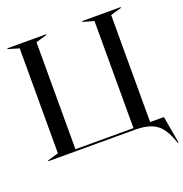

<svg xmlns="http://www.w3.org/2000/svg" viewBox="-151 -845 1084 1138"><g transform="rotate(-20 391.0 -276.0)"><path d="M19 -5 88 -25V-687L19 -707V-712H263V-707L194 -687V-12H560V-687L491 -707V-712H734V-707L665 -687V-12H752L782 160H777L769 139Q750 88 726 58.5Q702 29 663.5 14.5Q625 0 564 0H19Z"/></g></svg>

Font: Nyght Serif
Style: Regular
Weight: 400
Designer: Maksym Kobuzan
Version: Version 0.410;July 4, 2025;FontCreator 15.0.0.2958 64-bit